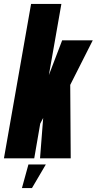

<svg xmlns="http://www.w3.org/2000/svg" viewBox="-64 -805 492 976"><path d="M-44 0H110L140.5 -176.5L155.5 -205.5L139.5 0H295.5L293 -373.5L407.5 -600H252L184.5 -423.5L248 -785H94ZM47.5 151H98.5L169 31H80.5Z"/></svg>

Font: Anybody UltraCondensed ExtraBold
Style: Italic
Weight: 800
Width: 1
Italic angle: -10°
Version: Version 1.113;gftools[0.9.25]